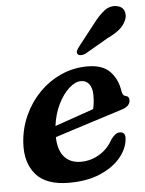

<svg xmlns="http://www.w3.org/2000/svg" viewBox="-53 -762 618 816"><g transform="rotate(-5 256.5 -353.5)"><path d="M463.5 -148Q459 -109 428 -72.2Q397 -35.5 341.8 -11.8Q286.5 12 209 12Q111.5 12 67.8 -38.8Q24 -89.5 29.5 -174.5Q33.5 -235.5 58 -289.5Q82.5 -343.5 123 -385Q163.5 -426.5 216.2 -450.2Q269 -474 329 -474Q393.5 -474 425.2 -440.8Q457 -407.5 464 -357.5Q467.5 -337 478.5 -335Q495 -332.5 495 -315.5Q495 -304 486.5 -294Q478 -284 455.5 -277.5Q430.5 -269.5 394.5 -258Q358.5 -246.5 318.2 -233.8Q278 -221 239 -208.5Q200 -196 169.5 -186Q171 -129 196.8 -100.8Q222.5 -72.5 266.5 -72.5Q309.5 -72.5 346.2 -94.8Q383 -117 404.5 -157Q416 -171.5 424 -177Q432 -182.5 442.5 -182.5Q468.5 -182 463.5 -148ZM296.5 -414Q271.5 -414 245.2 -390.2Q219 -366.5 198.8 -325.8Q178.5 -285 172 -233.5Q211 -247 257 -262.8Q303 -278.5 337.5 -291Q344 -315.5 344 -350.5Q344 -379.5 331.5 -396.8Q319 -414 296.5 -414ZM372.5 -651.5Q397.5 -685 421.8 -704Q446 -723 474.5 -718.5Q499 -714.5 506.8 -695.5Q514.5 -676.5 505.5 -655.5Q496 -633.5 476.8 -617.5Q457.5 -601.5 425 -586L325 -528Q315.5 -524 306 -524Q296.5 -524 292.5 -529.5Q287.5 -536 291.2 -544.2Q295 -552.5 302 -561.5Z"/></g></svg>

Font: Fraunces 9pt Soft SemiBold
Style: Italic
Weight: 600
Italic angle: -16°
Version: Version 1.000;[b76b70a41]